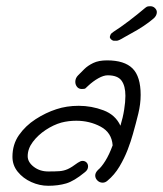

<svg xmlns="http://www.w3.org/2000/svg" viewBox="-20 -619 524 617"><path d="M135 -22Q107 -22 80.5 -34Q54 -46 37 -67Q20 -88 20 -115Q20 -155 41 -185Q62 -215 94.5 -236Q127 -257 161 -268Q194 -279 233 -279Q274 -279 312.5 -264.5Q351 -250 367 -215Q375 -241 379 -266.5Q383 -292 383 -311Q383 -343 370.5 -360Q358 -377 326 -377Q313 -377 296 -367.5Q279 -358 263 -343Q257 -337 254.5 -335Q252 -333 243 -333Q233 -333 227.5 -340Q222 -347 222 -356Q222 -368 231 -377Q240 -386 251 -397Q262 -408 279.5 -416.5Q297 -425 324 -425Q380 -425 406 -399Q432 -373 432 -314Q432 -285 424.5 -254Q417 -223 407 -188Q401 -166 390.5 -138.5Q380 -111 364 -84Q348 -57 325 -38Q318 -32 310 -32Q300 -32 293 -39Q286 -46 286 -55Q286 -64 295 -73Q306 -82 318.5 -102Q331 -122 342 -152Q339 -193 303.5 -212Q268 -231 225 -231Q200 -231 177 -225Q152 -218 127 -201.5Q102 -185 85.5 -163Q69 -141 69 -117Q69 -98 88.5 -83Q108 -68 135 -68Q158 -68 171.5 -69Q185 -70 197.5 -75.5Q210 -81 230 -96Q239 -102 245 -102Q253 -102 258 -97Q263 -92 263 -84Q263 -73 252 -65Q218 -37 192.5 -29.5Q167 -22 135 -22ZM347 -488Q342 -488 337.5 -492Q333 -496 333 -500Q333 -502 335 -507Q337 -512 345 -517Q367 -531 394 -551.5Q421 -572 447 -594Q452 -598 455.5 -598.5Q459 -599 463 -599Q472 -599 478 -593Q484 -587 484 -580Q484 -569 474 -560Q459 -547 440 -534.5Q421 -522 404 -513Q387 -504 379 -499Q361 -488 355 -488Q349 -488 347 -488Z"/></svg>

Font: Grape Nuts
Style: Regular
Weight: 400
Designer: Robert E. Leuschke
Foundry: Robert E. Leuschke
Version: Version 1.010; ttfautohint (v1.8.3)